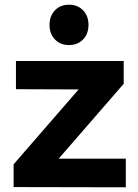

<svg xmlns="http://www.w3.org/2000/svg" viewBox="-20 -797 588 818"><path d="M38 0V-97L315 -416L48 -417V-537H507V-440L230 -121H516V1ZM214 -629Q191 -653 191 -691Q191 -729 214 -753Q237 -777 274 -777Q311 -777 334 -753Q357 -729 357 -691Q357 -653 334 -629Q311 -605 274 -605Q237 -605 214 -629Z"/></svg>

Font: Trueno
Style: SBd
Weight: 600
Designer: Julieta Ulanovsky
Foundry: Julieta Ulanovsky
Version: Version 3.001b